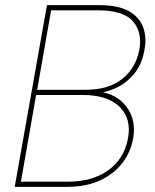

<svg xmlns="http://www.w3.org/2000/svg" viewBox="-20 -724 600 744"><path d="M520 -532Q532 -598 495.5 -641Q459 -684 360 -684H178L124 -376H312Q401 -376 454 -418.5Q507 -461 520 -532ZM496 -188Q487 -136 455 -93.5Q423 -51 369 -25.5Q315 0 239 0H37L162 -704H364Q438 -704 479 -681Q520 -658 534.5 -619Q549 -580 540 -532Q530 -472 497 -434.5Q464 -397 421 -379.5Q378 -362 337 -361L346 -369Q395 -369 432 -345.5Q469 -322 487 -281.5Q505 -241 496 -188ZM476 -188Q490 -265 443 -310.5Q396 -356 300 -356H120L61 -20H243Q339 -20 400.5 -65Q462 -110 476 -188Z"/></svg>

Font: Poppins Variable
Style: Italic
Weight: 100
Italic angle: -10°
Designer: Jonny Pinhorn
Foundry: Indian Type Foundry
Version: Version 6.000